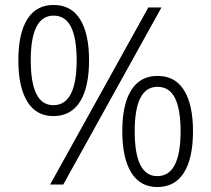

<svg xmlns="http://www.w3.org/2000/svg" viewBox="-20 -744 852 774"><path d="M196 -724Q267 -724 303 -666Q339 -608 339 -501Q339 -392 302.5 -334Q266 -276 195 -276Q126 -276 90 -334.5Q54 -393 54 -501Q54 -609 90 -666.5Q126 -724 196 -724ZM631 -714 235 0H182L578 -714ZM196 -681Q104 -681 104 -501Q104 -320 195 -320Q289 -320 289 -501Q289 -589 266.5 -635Q244 -681 196 -681ZM615 -438Q686 -438 722 -380Q758 -322 758 -215Q758 -106 721.5 -48Q685 10 614 10Q545 10 509 -48.5Q473 -107 473 -215Q473 -323 509 -380.5Q545 -438 615 -438ZM615 -394Q523 -394 523 -215Q523 -34 614 -34Q708 -34 708 -215Q708 -303 685.5 -348.5Q663 -394 615 -394Z"/></svg>

Font: Noto Sans Lao UI Light
Style: Regular
Weight: 300
Designer: Monotype Design Team
Foundry: Monotype Imaging Inc.
Version: Version 2.000; ttfautohint (v1.8.4.7-5d5b)